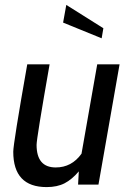

<svg xmlns="http://www.w3.org/2000/svg" viewBox="-20 -752 534 782"><path d="M381 0H298L301 -54Q273 -21 243 -5.5Q213 10 170 10Q34 10 34 -134Q34 -167 91 -490H182Q129 -188 129 -162Q129 -70 207 -70Q272 -70 312 -126L376 -490H467ZM394 -596 237 -660 250 -732 401 -637Z"/></svg>

Font: Cabin
Style: Italic
Weight: 400
Designer: Pablo Impallari
Foundry: Pablo Impallari. www.impallari.com Igino Marini. www.ikern.com
Version: Version 1.005